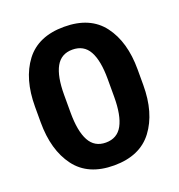

<svg xmlns="http://www.w3.org/2000/svg" viewBox="-131 -824 884 948"><g transform="rotate(-20 310.5 -350.0)"><path d="M40 -310V-392Q40 -538 106.5 -626Q173 -714 309 -714Q446 -714 512.5 -625.5Q579 -537 579 -392V-310Q579 -164 512 -75Q445 14 309 14Q173 14 106.5 -75Q40 -164 40 -310ZM424 -305V-398Q424 -495 396.5 -544.5Q369 -594 309 -594Q250 -594 222.5 -544.5Q195 -495 195 -398V-305Q195 -207 222.5 -156.5Q250 -106 309 -106Q369 -106 396.5 -156.5Q424 -207 424 -305Z"/></g></svg>

Font: Be Vietnam
Style: Bold
Weight: 700
Designer: Gabriel Lam
Foundry: TypeRant
Version: Version 4.000